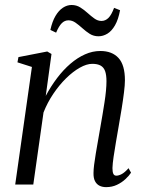

<svg xmlns="http://www.w3.org/2000/svg" viewBox="-20 -740 581 770"><path d="M163.5 -355.5Q184 -394 209 -427Q234 -460 262.2 -484.2Q290.5 -508.5 320.8 -522Q351 -535.5 382.5 -535.5Q429.5 -535.5 455.2 -507.5Q481 -479.5 481 -418Q481 -399 477.2 -369Q473.5 -339 467.8 -303.8Q462 -268.5 456 -234Q450.5 -202.5 445 -170.2Q439.5 -138 435.5 -110.8Q431.5 -83.5 431 -66Q431 -50.5 434.5 -43Q438 -35.5 446.5 -35.5Q456.5 -35.5 468.8 -42.2Q481 -49 495.5 -65.5L505.5 -47.5Q498 -35.5 483.2 -21.8Q468.5 -8 449 1.2Q429.5 10.5 405.5 10.5Q390.5 10.5 379 4.8Q367.5 -1 361 -13.5Q354.5 -26 355 -46.5Q355 -59.5 357.5 -79.5Q360 -99.5 364.2 -124.5Q368.5 -149.5 373.2 -176.5Q378 -203.5 382.5 -230Q387 -255 391.2 -280.5Q395.5 -306 399.2 -330.2Q403 -354.5 405 -376Q407 -397.5 407 -414Q407 -439.5 401.5 -454.8Q396 -470 383.5 -477Q371 -484 350 -484Q327.5 -484 300 -468.5Q272.5 -453 245 -426Q217.5 -399 193.8 -363.8Q170 -328.5 154.5 -289L113.5 0H41L108 -471.5L50 -490L54 -511L169.5 -533.5L186.5 -523.5ZM182 -620Q189.5 -654 202.5 -676Q215.5 -698 232.2 -709Q249 -720 267 -720Q286.5 -720 302 -710.2Q317.5 -700.5 331.2 -688Q345 -675.5 358.5 -665.8Q372 -656 387 -656Q402.5 -656 414.8 -668Q427 -680 437.5 -708.5L461.5 -699Q454.5 -661.5 441.2 -638.5Q428 -615.5 410.8 -605Q393.5 -594.5 375 -594.5Q355.5 -594.5 340 -604.2Q324.5 -614 310.5 -626.8Q296.5 -639.5 283 -649Q269.5 -658.5 254.5 -658.5Q239.5 -658.5 228 -647.2Q216.5 -636 205 -609Z"/></svg>

Font: Merriweather 96pt Light
Style: Italic
Weight: 300
Italic angle: -7.8°
Version: Version 2.101